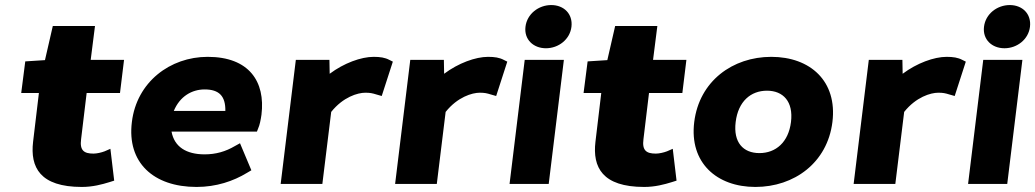

<svg xmlns="http://www.w3.org/2000/svg" viewBox="-20 -728 4098 760"><path d="M304 12C347 12 384 2 413 -7L432 -13L417 -139L394 -129C381 -124 363 -120 350 -120C313 -120 295 -132 301 -177L323 -360H455L471 -491H339L356 -625H189L158 -490L80 -485L64 -360H134L111 -167C99 -66 138 12 304 12Z M758 12C836 12 904 -11 958 -44L975 -54L930 -161L910 -150C873 -128 834 -117 790 -117C717 -117 670 -147 659 -207H997L1002 -220C1008 -233 1012 -253 1015 -274C1031 -405 966 -503 802 -503C653 -503 521 -403 502 -245C482 -85 587 12 758 12ZM790 -374C847 -374 873 -348 872 -289H668C692 -347 740 -374 790 -374Z M1256 0 1291 -285C1338 -344 1396 -361 1426 -361C1445 -361 1454 -359 1470 -354L1491 -348L1535 -484L1521 -491C1504 -500 1485 -503 1459 -503C1409 -503 1341 -478 1285 -436L1284 -491H1151L1091 0Z M1709 0 1744 -285C1791 -344 1849 -361 1879 -361C1898 -361 1907 -359 1923 -354L1944 -348L1988 -484L1974 -491C1957 -500 1938 -503 1912 -503C1862 -503 1794 -478 1738 -436L1737 -491H1604L1544 0Z M2242 -622C2248 -673 2212 -708 2162 -708C2112 -708 2066 -673 2060 -622C2054 -572 2091 -537 2141 -537C2191 -537 2236 -572 2242 -622ZM2152 0 2212 -491H2057L1997 0Z M2530 12C2573 12 2610 2 2639 -7L2658 -13L2643 -139L2620 -129C2607 -124 2589 -120 2576 -120C2539 -120 2521 -132 2527 -177L2549 -360H2681L2697 -491H2565L2582 -625H2415L2384 -490L2306 -485L2290 -360H2360L2337 -167C2325 -66 2364 12 2530 12Z M2970 12C3124 12 3255 -84 3275 -245C3295 -407 3187 -503 3033 -503C2880 -503 2748 -407 2728 -245C2708 -84 2817 12 2970 12ZM3016 -369C3080 -369 3121 -326 3111 -245C3101 -165 3051 -122 2986 -122C2922 -122 2882 -164 2892 -245C2902 -327 2952 -369 3016 -369Z M3524 0 3559 -285C3606 -344 3664 -361 3694 -361C3713 -361 3722 -359 3738 -354L3759 -348L3803 -484L3789 -491C3772 -500 3753 -503 3727 -503C3677 -503 3609 -478 3553 -436L3552 -491H3419L3359 0Z M4057 -622C4063 -673 4027 -708 3977 -708C3927 -708 3881 -673 3875 -622C3869 -572 3906 -537 3956 -537C4006 -537 4051 -572 4057 -622ZM3967 0 4027 -491H3872L3812 0Z"/></svg>

Font: Falling Sky
Style: ExBdObl
Weight: 400
Designer: Paul D. Hunt
Foundry: Adobe Systems Incorporated
Version: Version 1.02